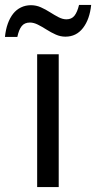

<svg xmlns="http://www.w3.org/2000/svg" viewBox="-71 -755 388 775"><path d="M166 0H79V-536H166ZM297 -735Q291 -677 264 -642Q237 -607 193 -607Q173 -607 154 -615.5Q135 -624 117 -635.5Q99 -647 82 -655.5Q65 -664 50 -664Q28 -664 16.5 -649.5Q5 -635 -1 -606H-51Q-48 -636 -39.5 -659.5Q-31 -683 -18 -699.5Q-5 -716 13.5 -725Q32 -734 54 -734Q75 -734 94 -725.5Q113 -717 131 -705.5Q149 -694 165.5 -685.5Q182 -677 197 -677Q218 -677 229.5 -691.5Q241 -706 248 -735Z"/></svg>

Font: Noto Sans Display
Style: Regular
Weight: 400
Designer: Monotype Design Team
Foundry: Monotype Imaging Inc.
Version: Version 2.003